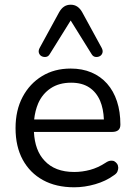

<svg xmlns="http://www.w3.org/2000/svg" viewBox="-20 -786 572 815"><path d="M295 9Q218 9 162.5 -21.5Q107 -52 76.5 -108Q46 -164 46 -242Q46 -318 76 -374.5Q106 -431 158.5 -463Q211 -495 280 -495Q329 -495 368 -478.5Q407 -462 434.5 -431Q462 -400 476.5 -356Q491 -312 491 -257Q491 -241 482 -233.5Q473 -226 456 -226H124Q128 -147 169 -104Q213 -56 295 -56Q329 -56 362.5 -65Q396 -74 428 -95Q441 -104 452 -104Q453 -104 459 -103.5Q465 -103 472 -96.5Q479 -90 480.5 -83.5Q482 -77 482 -74Q482 -67 478.5 -58Q475 -49 462 -41Q429 -17 384 -4Q339 9 295 9ZM405 -358Q389 -395 358.5 -415Q328 -435 282 -435Q231 -435 195.5 -411.5Q160 -388 142 -347Q129 -316 125 -279H421Q419 -325 405 -358ZM412 -582Q418 -570 414.5 -560.5Q411 -551 402.5 -547Q394 -543 384.5 -544.5Q375 -546 369 -556L280 -699L191 -556Q185 -546 175.5 -544.5Q166 -543 157.5 -547Q149 -551 145.5 -560.5Q142 -570 148 -582L231 -734Q240 -750 252 -758Q264 -766 280 -766Q296 -766 308 -758Q320 -750 329 -734Z"/></svg>

Font: Nunito
Style: Regular
Weight: 400
Designer: Vernon Adams
Foundry: Vernon Adams
Version: Version 3.602